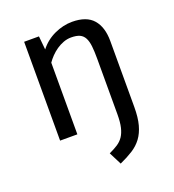

<svg xmlns="http://www.w3.org/2000/svg" viewBox="-136 -645 872 962"><g transform="rotate(-20 300.0 -163.5)"><path d="M504 -32Q504 25 493.5 63.5Q483 102 463 129Q443 156 413 175Q383 194 343 212L309 145Q335 133 354.5 120.5Q374 108 386.5 89.5Q399 71 405.5 43.5Q412 16 412 -26V-323Q412 -362 409 -389Q406 -416 397 -433.5Q388 -451 371 -459Q354 -467 325 -467Q304 -467 284 -459.5Q264 -452 246.5 -440Q229 -428 214 -412.5Q199 -397 189 -382V0H97V-527H176L183 -455Q215 -496 262 -517.5Q309 -539 356 -539Q433 -539 468.5 -498Q504 -457 504 -383Z"/></g></svg>

Font: Wlorlttqgufhjawjgtejqphaquk
Style: Regular
Weight: 400
Monospace: yes
Designer: Carrois Corporate & Edenspiekermann
Foundry: Carrois Corporate GbR & Edenspiekermann AG
Version: Version 2.001